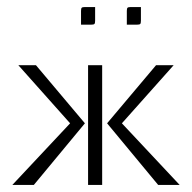

<svg xmlns="http://www.w3.org/2000/svg" viewBox="-20 -525 545 545"><path d="M340 -455V-494Q340 -501 342 -503Q344 -505 351 -505H380V-466Q380 -459 378 -457Q376 -455 369 -455ZM210 -455V-494Q210 -501 212 -503Q214 -505 221 -505H250V-466Q250 -459 248 -457Q246 -455 239 -455ZM15 0 179 -175 32 -340H82L221 -175L76 0ZM490 0H429L284 -175L423 -340H473L326 -175ZM230 0V-340H270V0Z"/></svg>

Font: Glametrix
Style: Light
Weight: 300
Designer: gluk
Foundry: gluk
Version: Version 0.40